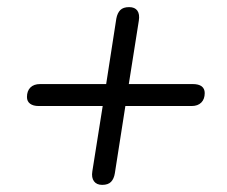

<svg xmlns="http://www.w3.org/2000/svg" viewBox="-20 -555 640 542"><path d="M268.5 -33.1Q252.8 -33.1 245.3 -43.3Q237.7 -53.6 240.7 -71.7L269.9 -255.7H89.3Q73.7 -255.7 64.9 -262.3Q56.1 -268.9 56.1 -281.1Q56.1 -298.2 65.8 -308Q75.6 -317.7 93.2 -317.7H279.7L308.4 -502.6Q311.3 -518.2 319.6 -526.6Q327.9 -534.9 344.5 -534.9Q360.7 -534.9 367.8 -524.9Q374.8 -514.8 371.9 -496.7L343.6 -317.7H524.2Q540.8 -317.7 549.4 -311.2Q557.9 -304.6 557.9 -292.3Q557.9 -275.2 548.2 -265.5Q538.4 -255.7 520.8 -255.7H333.9L304.2 -65.9Q301.7 -50.2 293.4 -41.6Q285.1 -33.1 268.5 -33.1Z"/></svg>

Font: Nunito ExtraLight
Style: Italic
Weight: 200
Italic angle: -9°
Designer: Vernon Adams
Foundry: Vernon Adams
Version: Version 3.602